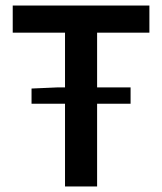

<svg xmlns="http://www.w3.org/2000/svg" viewBox="-20 -674 586 694"><path d="M215 0V-299H94V-354L186 -358H215V-556H26V-654H520V-556H331V-358H452V-299H331V0Z"/></svg>

Font: Giro Semibold
Style: Regular
Weight: 600
Designer: Paul D. Hunt
Foundry: Adobe Systems Incorporated
Version: Version 1.000;PS 1.0;hotconv 1.0.88;makeotf.lib2.5.647800